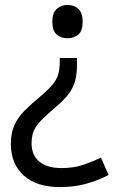

<svg xmlns="http://www.w3.org/2000/svg" viewBox="-20 -566 474 778"><path d="M292 -304Q292 -267 284.5 -239Q277 -211 259 -186.5Q241 -162 208 -134Q170 -102 148 -79.5Q126 -57 117 -36Q108 -15 108 15Q108 63 139.5 89Q171 115 229 115Q279 115 317 102Q355 89 389 73L420 143Q380 164 331.5 178Q283 192 223 192Q128 192 76 145Q24 98 24 17Q24 -28 38.5 -59.5Q53 -91 79.5 -117.5Q106 -144 142 -174Q176 -203 193 -223.5Q210 -244 216 -265Q222 -286 222 -314V-331H292ZM315 -478Q315 -441 297.5 -426Q280 -411 253 -411Q228 -411 210 -426Q192 -441 192 -478Q192 -514 210 -530Q228 -546 253 -546Q280 -546 297.5 -530Q315 -514 315 -478Z"/></svg>

Font: Noto Sans Lao
Style: Regular
Weight: 400
Designer: Monotype Design Team
Foundry: Monotype Imaging Inc.
Version: Version 2.003; ttfautohint (v1.8.4.7-5d5b)